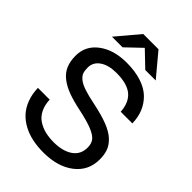

<svg xmlns="http://www.w3.org/2000/svg" viewBox="-268 -1040 1166 1166"><g transform="rotate(45 315.5 -457.0)"><path d="M331.1 12.2Q280.3 12.2 236.3 2.9Q192.4 -6.3 155 -26.4Q117.7 -46.4 90.8 -75.9Q64 -105.5 48.1 -147.9Q32.2 -190.4 30.8 -242.2H131.8Q133.8 -196.3 150.4 -163.1Q167 -129.9 195.6 -111.3Q224.1 -92.8 257.6 -84.5Q291 -76.2 332 -76.2Q408.7 -76.2 454.8 -107.9Q501 -139.6 501 -199.2Q501 -231.9 485.8 -252.7Q470.7 -273.4 428 -291.3Q385.3 -309.1 304.2 -326.2Q239.3 -339.8 195.1 -356.2Q150.9 -372.6 117.9 -397.7Q85 -422.9 69.6 -458.3Q54.2 -493.7 54.2 -542Q54.2 -627.9 124.3 -679.9Q194.3 -731.9 304.2 -731.9Q377 -731.9 432.4 -713.6Q487.8 -695.3 521 -662.4Q554.2 -629.4 571 -587.6Q587.9 -545.9 588.9 -495.1H488.8Q484.4 -570.3 440.2 -607.2Q396 -644 304.2 -644Q237.3 -644 197.3 -616.7Q157.2 -589.4 157.2 -543Q157.2 -516.6 163.1 -500Q168.9 -483.4 188.2 -467.3Q207.5 -451.2 244.4 -438.7Q281.2 -426.3 341.8 -414.1Q419.9 -397.9 471.7 -377.7Q523.4 -357.4 552.2 -330.3Q581.1 -303.2 592.5 -272.7Q604 -242.2 604 -200.2Q604 -103.5 529.1 -45.7Q454.1 12.2 331.1 12.2ZM128.9 -779.8 252 -925.8H382.8L504.9 -779.8H415L317.9 -873L220.2 -779.8Z"/></g></svg>

Font: Aspekta 450
Style: Regular
Weight: 450
Designer: Ivo Dolenc
Version: Version 2.000